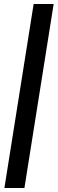

<svg xmlns="http://www.w3.org/2000/svg" viewBox="-20 -740 290 959"><path d="M248 -720 102 199H2L148 -720Z"/></svg>

Font: Chivo
Style: Bold Italic
Weight: 700
Italic angle: -8.05°
Designer: Hector Gatti
Foundry: Omnibus-Type
Version: Version 1.007